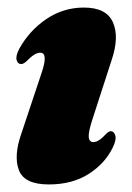

<svg xmlns="http://www.w3.org/2000/svg" viewBox="-20 -478 350 508"><path d="M227.5 -102Q241 -102 261 -124Q268 -131 273 -131Q281.5 -131 285 -119.5Q288.5 -108 278 -87Q257.5 -45 214.2 -17.5Q171 10 109 10Q44.5 10 30 -27.8Q15.5 -65.5 37 -126L90.5 -286.5Q108 -338.5 86.5 -338.5Q79 -338.5 70.8 -333.5Q62.5 -328.5 48 -314Q41 -308.5 36 -308.5Q27 -308.5 24 -319.2Q21 -330 31 -349Q57.5 -397 102.5 -427.5Q147.5 -458 202 -458Q261.5 -458 278.8 -419Q296 -380 275.5 -319.5L224 -160.5Q213.5 -128 214.8 -115Q216 -102 227.5 -102Z"/></svg>

Font: Fraunces 144pt S050 Black
Style: Italic
Weight: 900
Italic angle: -16°
Version: Version 1.000; ttfautohint (v1.8.3)